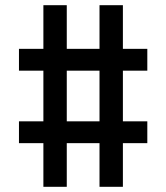

<svg xmlns="http://www.w3.org/2000/svg" viewBox="-20 -737 640 739"><path d="M147 -18V-186H53V-270H147V-465H53V-549H147V-717H237V-549H363V-717H453V-549H547V-465H453V-270H547V-186H453V-18H363V-186H237V-18ZM363 -270V-465H237V-270Z"/></svg>

Font: Iosevka HT Medium Extended
Style: Regular
Weight: 500
Width: 7
Monospace: yes
Designer: Belleve Invis
Foundry: Belleve Invis
Version: Version 32.3.0; ttfautohint (v1.8.4)